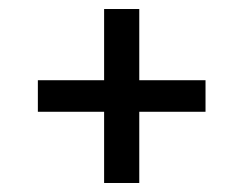

<svg xmlns="http://www.w3.org/2000/svg" viewBox="-20 -553 540 426"><path d="M211 -147V-305H64V-375H211V-533H289V-375H436V-305H289V-147Z"/></svg>

Font: Iosevka Julsh Curly
Style: Regular
Weight: 400
Designer: Belleve Invis
Foundry: Belleve Invis
Version: Version 15.0.2; ttfautohint (v1.8.4)